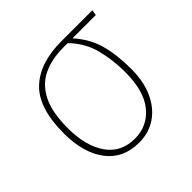

<svg xmlns="http://www.w3.org/2000/svg" viewBox="-142 -677 827 827"><g transform="rotate(-45 272.0 -263.0)"><path d="M262 10Q165 10 112.5 -59.5Q60 -129 60 -248Q60 -402 130.5 -469Q201 -536 333 -536H522L518 -511H376Q426 -455 444 -390.5Q462 -326 462 -238Q462 -163 437 -107.5Q412 -52 367 -21Q322 10 262 10ZM261 -15Q337 -15 385.5 -73.5Q434 -132 434 -249Q434 -320 417 -388Q400 -456 347 -511H321Q249 -511 197 -486Q145 -461 116.5 -404.5Q88 -348 88 -252Q88 -143 132.5 -79Q177 -15 261 -15Z"/></g></svg>

Font: Noto Serif Thin
Style: Regular
Weight: 100
Designer: Monotype Design Team
Foundry: Monotype Imaging Inc.
Version: Version 2.015